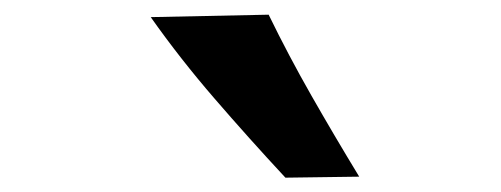

<svg xmlns="http://www.w3.org/2000/svg" viewBox="-20 -874 699 268"><path d="M378.4 -626Q327.1 -681.2 279.3 -736.6Q231.4 -792 190.4 -850.1L355 -853.5Q382.8 -796.4 414.6 -740.7Q446.3 -685.1 481.4 -627.4Z"/></svg>

Font: Pinar DS4-SemiBold
Style: Regular
Weight: 600
Designer: Amin Abedi
Version: Version 2.000